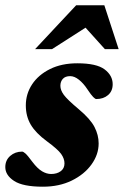

<svg xmlns="http://www.w3.org/2000/svg" viewBox="-30 -690 468 725"><path d="M53.5 -117.5Q58 -117.5 66 -110.5Q74 -103.5 92.5 -78.5Q111.5 -53.5 128.8 -43.2Q146 -33 163 -33Q185 -33 199.2 -43.5Q213.5 -54 213.5 -73Q213.5 -91 200.8 -108.8Q188 -126.5 146.5 -157Q105 -187.5 86.2 -219.2Q67.5 -251 67.5 -292Q67.5 -335.5 91.2 -371.5Q115 -407.5 158.8 -429.2Q202.5 -451 262 -451Q334.5 -451 365 -428Q395.5 -405 395.5 -372Q395.5 -346 378 -331Q360.5 -316 333.5 -316Q329.5 -316 321.8 -323.8Q314 -331.5 299.5 -353.5Q285 -375.5 268 -389Q251 -402.5 235 -402.5Q216.5 -402.5 207.2 -392.2Q198 -382 198 -366Q198 -349.5 211 -331.8Q224 -314 267.5 -277.5Q311 -241 326.8 -210.5Q342.5 -180 342.5 -148.5Q342.5 -106.5 315.5 -69Q288.5 -31.5 241 -8.2Q193.5 15 132 15Q56.5 15 23.2 -6.8Q-10 -28.5 -10 -59Q-10 -85 8.5 -101.2Q27 -117.5 53.5 -117.5ZM102.5 -504.5 257.5 -670H364L418 -504.5H366L293 -585.5L166.5 -504.5Z"/></svg>

Font: Newsreader Text ExtraBold
Style: Italic
Weight: 800
Italic angle: -17°
Designer: Hugues Gentile
Foundry: Production Type
Version: Version 1.001